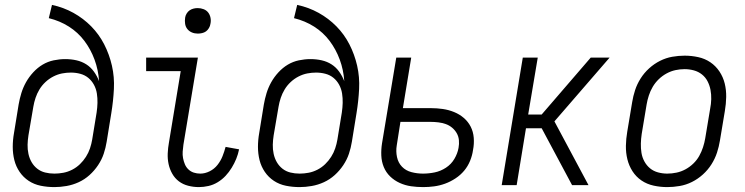

<svg xmlns="http://www.w3.org/2000/svg" viewBox="-20 -755 3040 783"><path d="M202 8Q173 8 146 2.5Q119 -3 97 -17.5Q75 -32 60 -54Q45 -76 38.5 -102Q32 -128 32 -156Q32 -184 37 -212L56 -329Q60 -352 67 -375Q74 -398 86 -419.5Q98 -441 115.5 -460Q133 -479 154 -491.5Q175 -504 199 -509Q223 -514 246 -514Q270 -514 292 -509Q314 -504 332 -492.5Q350 -481 363 -463Q376 -445 384 -424Q381 -470 365.5 -512Q350 -554 324 -588.5Q298 -623 261 -646.5Q224 -670 179 -681L192 -735Q239 -725 279.5 -702.5Q320 -680 352 -647.5Q384 -615 405 -574Q426 -533 436.5 -487Q447 -441 444.5 -392Q442 -343 434 -294L415 -177Q411 -152 403 -128Q395 -104 380 -81.5Q365 -59 345 -41Q325 -23 301 -12Q277 -1 251.5 3.5Q226 8 202 8ZM202 -47Q220 -47 238.5 -50.5Q257 -54 274.5 -63Q292 -72 306 -85.5Q320 -99 330.5 -115.5Q341 -132 347 -150Q353 -168 356 -186L374 -296Q377 -316 377.5 -335.5Q378 -355 375 -374Q372 -393 363 -409.5Q354 -426 340 -437.5Q326 -449 307.5 -454Q289 -459 269 -459Q251 -459 233 -455.5Q215 -452 197.5 -443Q180 -434 165.5 -420.5Q151 -407 141 -390.5Q131 -374 125 -356Q119 -338 116 -320L96 -203Q93 -184 92.5 -165Q92 -146 96 -127.5Q100 -109 109 -93.5Q118 -78 132 -67Q146 -56 164 -51.5Q182 -47 202 -47Z M791 8Q769 8 747.5 2.5Q726 -3 709.5 -15.5Q693 -28 682.5 -46.5Q672 -65 667.5 -86Q663 -107 664 -129.5Q665 -152 669 -174L717 -465H576V-520H787L728 -165Q726 -151 725 -137Q724 -123 726.5 -110Q729 -97 734 -85Q739 -73 748.5 -64Q758 -55 770.5 -51Q783 -47 797 -47Q816 -47 835 -56.5Q854 -66 867 -82.5Q880 -99 887.5 -118Q895 -137 900 -156L955 -146Q951 -126 943.5 -107.5Q936 -89 925 -71Q914 -53 900 -38Q886 -23 868 -12Q850 -1 830 3.5Q810 8 791 8ZM787 -618Q774 -618 763 -622.5Q752 -627 744.5 -636Q737 -645 735 -657.5Q733 -670 735 -683Q736 -691 741 -699.5Q746 -708 753.5 -713Q761 -718 769.5 -720Q778 -722 786 -722Q799 -722 810.5 -717.5Q822 -713 829 -704Q836 -695 838.5 -682.5Q841 -670 838 -657Q837 -649 832 -640.5Q827 -632 820 -627Q813 -622 804 -620Q795 -618 787 -618Z M1202 8Q1173 8 1146 2.5Q1119 -3 1097 -17.5Q1075 -32 1060 -54Q1045 -76 1038.5 -102Q1032 -128 1032 -156Q1032 -184 1037 -212L1056 -329Q1060 -352 1067 -375Q1074 -398 1086 -419.5Q1098 -441 1115.5 -460Q1133 -479 1154 -491.5Q1175 -504 1199 -509Q1223 -514 1246 -514Q1270 -514 1292 -509Q1314 -504 1332 -492.5Q1350 -481 1363 -463Q1376 -445 1384 -424Q1381 -470 1365.5 -512Q1350 -554 1324 -588.5Q1298 -623 1261 -646.5Q1224 -670 1179 -681L1192 -735Q1239 -725 1279.5 -702.5Q1320 -680 1352 -647.5Q1384 -615 1405 -574Q1426 -533 1436.5 -487Q1447 -441 1444.5 -392Q1442 -343 1434 -294L1415 -177Q1411 -152 1403 -128Q1395 -104 1380 -81.5Q1365 -59 1345 -41Q1325 -23 1301 -12Q1277 -1 1251.5 3.5Q1226 8 1202 8ZM1202 -47Q1220 -47 1238.5 -50.5Q1257 -54 1274.5 -63Q1292 -72 1306 -85.5Q1320 -99 1330.5 -115.5Q1341 -132 1347 -150Q1353 -168 1356 -186L1374 -296Q1377 -316 1377.5 -335.5Q1378 -355 1375 -374Q1372 -393 1363 -409.5Q1354 -426 1340 -437.5Q1326 -449 1307.5 -454Q1289 -459 1269 -459Q1251 -459 1233 -455.5Q1215 -452 1197.5 -443Q1180 -434 1165.5 -420.5Q1151 -407 1141 -390.5Q1131 -374 1125 -356Q1119 -338 1116 -320L1096 -203Q1093 -184 1092.5 -165Q1092 -146 1096 -127.5Q1100 -109 1109 -93.5Q1118 -78 1132 -67Q1146 -56 1164 -51.5Q1182 -47 1202 -47Z M1706 8Q1680 8 1656 4.5Q1632 1 1610 -9Q1588 -19 1571 -35.5Q1554 -52 1545 -74Q1536 -96 1535 -121Q1534 -146 1538 -171L1596 -520H1657L1623 -314H1737Q1762 -314 1786 -310.5Q1810 -307 1832 -298Q1854 -289 1871.5 -274Q1889 -259 1899.5 -238.5Q1910 -218 1912 -193Q1914 -168 1909 -143Q1906 -121 1897 -99Q1888 -77 1873 -59Q1858 -41 1837.5 -27.5Q1817 -14 1795 -6Q1773 2 1750.5 5Q1728 8 1706 8ZM1705 -47Q1729 -47 1753 -52Q1777 -57 1798.5 -71Q1820 -85 1833 -107Q1846 -129 1850 -152Q1853 -168 1851.5 -183.5Q1850 -199 1842.5 -212Q1835 -225 1823.5 -234.5Q1812 -244 1798 -249Q1784 -254 1768 -256Q1752 -258 1736 -258H1613L1598 -162Q1594 -138 1599 -114.5Q1604 -91 1619.5 -75Q1635 -59 1658 -53Q1681 -47 1705 -47Z M2380 0H2313L2189 -232H2125L2087 0H2026L2112 -520H2173L2134 -288H2189L2389 -520H2466L2241 -260Z M2701 8Q2673 8 2645.5 2Q2618 -4 2596 -19Q2574 -34 2559.5 -56.5Q2545 -79 2538.5 -105.5Q2532 -132 2532.5 -160.5Q2533 -189 2538 -218L2558 -338Q2562 -363 2570 -387.5Q2578 -412 2592.5 -435Q2607 -458 2627.5 -476.5Q2648 -495 2672 -507Q2696 -519 2721.5 -523.5Q2747 -528 2772 -528Q2800 -528 2827.5 -522Q2855 -516 2877 -501Q2899 -486 2914 -463.5Q2929 -441 2935.5 -414.5Q2942 -388 2941.5 -359.5Q2941 -331 2936 -302L2916 -182Q2912 -157 2904 -132.5Q2896 -108 2881.5 -85Q2867 -62 2846.5 -43.5Q2826 -25 2802 -13Q2778 -1 2752 3.5Q2726 8 2701 8ZM2701 -47Q2720 -47 2739 -51Q2758 -55 2775.5 -64.5Q2793 -74 2807.5 -88Q2822 -102 2831.5 -119Q2841 -136 2847 -154.5Q2853 -173 2856 -191L2876 -311Q2880 -331 2880.5 -350.5Q2881 -370 2877.5 -388.5Q2874 -407 2865.5 -423.5Q2857 -440 2842.5 -451.5Q2828 -463 2809.5 -468Q2791 -473 2772 -473Q2753 -473 2734.5 -469Q2716 -465 2698.5 -455.5Q2681 -446 2666.5 -432Q2652 -418 2642 -401Q2632 -384 2626 -365.5Q2620 -347 2617 -329L2597 -209Q2594 -189 2593.5 -169.5Q2593 -150 2596 -131.5Q2599 -113 2608 -96.5Q2617 -80 2631 -68.5Q2645 -57 2663.5 -52Q2682 -47 2701 -47Z"/></svg>

Font: Iosevka Light
Style: Italic
Weight: 300
Italic angle: -9°
Monospace: yes
Designer: Belleve Invis
Foundry: Belleve Invis
Version: Version 32.5.0; ttfautohint (v1.8.4)